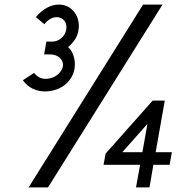

<svg xmlns="http://www.w3.org/2000/svg" viewBox="-20 -820 852 840"><path d="M691 -800H606L105 0H190ZM176 -420C240 -420 295 -458 306 -519C312 -554 301 -594 278 -614C301 -634 318 -656 323 -686C334 -746 296 -800 238 -800C202 -800 167 -781 137 -745L174 -714C192 -736 210 -745 228 -745C257 -745 275 -721 270 -691C265 -661 238 -638 209 -638H183L173 -582H199C236 -582 260 -557 255 -529C250 -501 217 -475 180 -475C159 -475 143 -484 129 -501L80 -469C103 -436 139 -420 176 -420ZM593 -99 575 0H634L651 -99H722L732 -154H661L701 -380H648L442 -148L433 -99ZM515 -154 625 -278 603 -154Z"/></svg>

Font: Gauge
Style: Italic
Weight: 400
Italic angle: -80°
Designer: Daniel Pimley
Foundry: Daniel Pimley
Version: Version 1.000;PS 001.001;hotconv 1.0.56